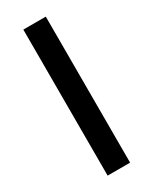

<svg xmlns="http://www.w3.org/2000/svg" viewBox="-169 -672 570 715"><g transform="rotate(-30 116.5 -314.0)"><path d="M165 0V-627.9H68.4V0Z"/></g></svg>

Font: Namkio Khamti Book
Style: Regular
Weight: 500
Designer: Debbi Hosken
Foundry: SIL International
Version: Version 3.917